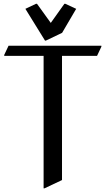

<svg xmlns="http://www.w3.org/2000/svg" viewBox="-20 -980 561 1019"><path d="M211.4 19.5V-683.6H2.4V-688.5L25.4 -737.3H518.1V-732.4L495.1 -683.6H309.1V-24.4L216.3 19.5ZM218.8 -764.6 114.7 -933.1 171.4 -960H176.3L249.5 -858.4L321.8 -960H326.7L384.3 -933.1L309.6 -805.7L223.6 -764.6Z"/></svg>

Font: Nova Slim
Style: Book
Weight: 400
Version: Version 2.000